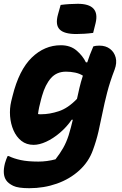

<svg xmlns="http://www.w3.org/2000/svg" viewBox="-23 -790 643 1010"><path d="M297 -552Q347 -552 379.5 -524.5Q412 -497 429 -462H436Q442 -481 450 -502Q458 -523 468 -546Q474 -548 482 -549Q490 -550 500 -550Q533 -550 555.5 -533Q578 -516 585.5 -487.5Q593 -459 580 -424Q555 -359 540.5 -302.5Q526 -246 516 -196Q506 -146 495 -98Q484 -50 466 -1Q444 61 394 106.5Q344 152 276 176Q208 200 131 200Q72 200 46.5 187.5Q21 175 10 159Q-12 128 3 69Q6 58 9.5 49Q13 40 17 31H23Q49 44 86 52Q123 60 179 60Q224 60 269 48Q293 17 309.5 -12Q326 -41 338 -78Q345 -100 350 -120Q355 -140 360 -160H354Q327 -121 291.5 -91Q256 -61 220 -44.5Q184 -28 154 -28Q116 -28 89.5 -49Q63 -70 48 -104.5Q33 -139 30 -179Q27 -219 36 -257L43 -285Q77 -422 144 -487Q211 -552 297 -552ZM177 -190Q182 -189 186 -189Q190 -189 194 -189Q238 -189 286.5 -205Q335 -221 382 -270Q388 -298 395 -328Q402 -358 413 -392Q396 -403 372.5 -408Q349 -413 324 -413Q275 -413 245 -379Q215 -345 198 -285L193 -267Q187 -245 183 -226Q179 -207 177 -190ZM296 -764Q318 -767 342.5 -768.5Q367 -770 386 -770Q504 -770 480 -669L467 -617Q445 -614 421.5 -612.5Q398 -611 378 -611Q314 -611 290.5 -635.5Q267 -660 282 -714Z"/></svg>

Font: Recursive Mn Csl St XBd
Style: Italic
Weight: 800
Italic angle: -15°
Monospace: yes
Version: Version 1.079;hotconv 1.0.112;makeotfexe 2.5.65598; ttfautoh